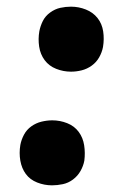

<svg xmlns="http://www.w3.org/2000/svg" viewBox="-20 -548 396 576"><path d="M193 -333Q170 -333 148.5 -341.5Q127 -350 114 -367.5Q101 -385 97.5 -408Q94 -431 98 -454Q101 -470 108.5 -485Q116 -500 130.5 -510.5Q145 -521 161 -524.5Q177 -528 193 -528Q216 -528 237.5 -519.5Q259 -511 272.5 -494Q286 -477 289.5 -454Q293 -431 289 -407Q286 -391 277.5 -376Q269 -361 255 -351Q241 -341 225 -337Q209 -333 193 -333ZM136 8Q113 8 91.5 -0.5Q70 -9 57.5 -26Q45 -43 41 -66Q37 -89 41 -113Q44 -129 52 -144Q60 -159 74 -169Q88 -179 104.5 -183Q121 -187 137 -187Q160 -187 181.5 -178.5Q203 -170 216 -152.5Q229 -135 232.5 -112Q236 -89 233 -66Q230 -50 221.5 -35Q213 -20 199 -9.5Q185 1 168.5 4.5Q152 8 136 8Z"/></svg>

Font: Iosevka QP
Style: Bold Italic
Weight: 700
Italic angle: -9°
Designer: Belleve Invis
Foundry: Belleve Invis
Version: Version 20.0.0; ttfautohint (v1.8.4)